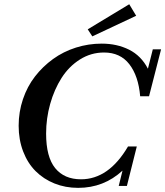

<svg xmlns="http://www.w3.org/2000/svg" viewBox="-20 -887 791 919"><path d="M421.9 -712.9 399.9 -746.6 598.6 -866.7 631.8 -811.5ZM354 12.2Q293 12.2 240.7 -8.8Q188.5 -29.8 150.4 -67.9Q112.3 -106 90.8 -162.1Q69.3 -218.3 69.3 -285.2Q69.3 -351.1 89.8 -412.1Q110.4 -473.1 147.5 -521Q184.6 -568.8 233.9 -604.5Q283.2 -640.1 343.3 -659.2Q403.3 -678.2 466.8 -678.2Q540 -678.2 597.9 -649.2Q655.8 -620.1 688 -558.1L711.4 -650.9H751L693.4 -426.3H650.9Q642.6 -523.4 599.1 -579.6Q555.7 -635.7 478 -635.7Q415.5 -635.7 362.5 -602.3Q309.6 -568.8 274.7 -513.9Q239.7 -459 220.2 -389.6Q200.7 -320.3 200.7 -247.6Q200.7 -135.7 244.1 -82.3Q287.6 -28.8 367.7 -28.8Q500.5 -28.8 592.8 -186H634.8L587.4 2.9H548.3L566.4 -70.3Q476.6 12.2 354 12.2Z"/></svg>

Font: Elstob 8pt SemiBold
Style: Italic
Weight: 600
Italic angle: -20°
Designer: Peter S. Baker
Version: Version 1.015